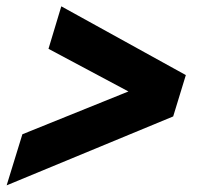

<svg xmlns="http://www.w3.org/2000/svg" viewBox="-24 -556 644 592"><path d="M510 -197 -3.5 15.5 45 -142 372 -274 125.5 -405.5 165 -536.5 549 -324.5Z"/></svg>

Font: Newsreader 6pt ExtraBold
Style: Italic
Weight: 800
Italic angle: -17°
Designer: Hugues Gentile
Foundry: Production Type
Version: Version 1.003; ttfautohint (v1.8.3)